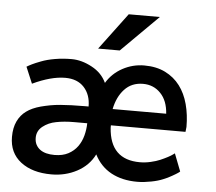

<svg xmlns="http://www.w3.org/2000/svg" viewBox="-53 -795 975 865"><g transform="rotate(5 435.0 -362.5)"><path d="M701.7 -305.7Q697.8 -364.7 666 -397.5Q634.3 -430.7 586.4 -430.7Q534.7 -430.7 502.4 -395.5Q470.7 -361.3 459.5 -305.7ZM216.3 -76.7Q252.9 -76.7 278.6 -90.3Q304.2 -104 320.1 -126Q335.9 -147.9 343.3 -175.8Q350.6 -203.6 351.1 -231.9H292.5Q246.1 -231.9 210.4 -224.6Q176.3 -218.3 150.4 -197.8Q125.5 -177.7 125.5 -146.5Q125.5 -128.9 132.3 -115.7Q139.2 -102.5 151.1 -93.8Q163.1 -85 179.7 -80.8Q196.3 -76.7 216.3 -76.7ZM597.7 11.2Q529.8 11.2 480.2 -15.6Q430.7 -42.5 403.8 -95.7Q378.4 -44.4 325.2 -16.1Q272.9 11.7 210 11.7Q123 11.7 70.8 -28.8Q18.6 -69.3 18.6 -141.6Q18.6 -182.6 32.5 -211.9Q46.4 -241.2 71.3 -259.3Q96.2 -277.8 136.2 -288.6Q156.7 -293.9 178 -297.9Q199.2 -301.8 222.7 -303.7Q246.1 -305.7 273.2 -306.6Q300.3 -307.6 332.5 -307.6H350.6Q350.6 -360.8 320.3 -394Q290 -427.2 234.9 -427.2Q171.4 -427.2 87.4 -387.7L56.2 -461.9Q61 -464.8 66.7 -468Q72.3 -471.2 79.6 -474.6Q86.9 -478 96.4 -482.2Q106 -486.3 119.1 -491.2Q145.5 -501.5 181.4 -507.6Q217.3 -513.7 255.9 -513.7Q301.3 -513.7 347.7 -488.8Q394 -464.4 414.6 -419.9Q440.9 -463.9 486.8 -488.8Q532.7 -513.7 585 -513.7Q639.6 -513.7 679.9 -493.7Q720.2 -473.6 746.3 -439Q772.5 -404.3 785.2 -356.7Q797.9 -309.1 797.9 -254.4L795.4 -231.9H458V-220.7Q467.8 -77.6 602.5 -77.6Q626.5 -77.6 651.1 -83.3Q675.8 -88.9 693.8 -96.7Q711.9 -104.5 726.6 -112.3Q741.2 -120.1 749 -126L756.3 -131.3L787.1 -51.8Q785.6 -50.3 783.7 -48.8Q781.7 -47.4 778.3 -44.9Q774.9 -42.5 768.8 -38.8Q762.7 -35.2 753.4 -29.8Q734.4 -18.6 713.9 -10.7Q703.6 -6.3 690.2 -2.4Q676.8 1.5 661.6 4.4Q646.5 7.3 630.1 9.3Q613.8 11.2 597.7 11.2ZM370.6 -571.3 494.6 -737.3H635.3L468.3 -571.3Z"/></g></svg>

Font: Ride Light
Style: Bold
Weight: 600
Version: Version 3.000